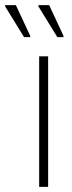

<svg xmlns="http://www.w3.org/2000/svg" viewBox="-80 -730 281 750"><path d="M73 0V-510H108V0ZM168 -585H144L70 -705V-710H112L168 -590ZM38 -585H14L-60 -705V-710H-18L38 -590Z"/></svg>

Font: Saira Condensed Thin
Style: Regular
Weight: 250
Width: 3
Designer: Hector Gatti with collaboration of the Omnibus-Type team
Foundry: Omnibus-Type
Version: Version 1.101